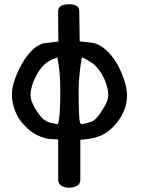

<svg xmlns="http://www.w3.org/2000/svg" viewBox="-20 -659 671 901"><path d="M253 -4Q242 -6 230 -6Q218 -6 207 -7Q172 -15 146 -29Q122 -43 101 -64Q80 -85 66 -107Q52 -132 44 -159.5Q36 -187 36 -216Q36 -274 82 -358Q134 -448 191 -457Q200 -458 216 -459.5Q232 -461 253 -464H254Q253 -499 253 -535Q253 -571 253 -607Q253 -639 304 -639Q352 -639 352 -607L354 -465Q365 -464 380.5 -462Q396 -460 415 -458Q444 -453 474 -427.5Q504 -402 530 -359Q550 -321 562.5 -284.5Q575 -248 576 -216Q576 -213 576 -210Q576 -157 545 -107Q531 -84 511.5 -64Q492 -44 466 -29Q450 -20 424.5 -13Q399 -6 357 -3V185Q357 218 308 222Q276 222 264 209Q256 204 253 187ZM147 -298Q135 -275 129.5 -254Q124 -233 123 -214Q123 -186 147 -146Q160 -126 171.5 -112Q183 -98 194 -93Q202 -86 228 -80L227 -81Q232 -80 237.5 -78.5Q243 -77 249 -76L251 -77V-76Q263 -100 263 -234Q263 -280 259.5 -318.5Q256 -357 249 -390Q246 -389 243.5 -387.5Q241 -386 239 -385Q181 -368 147 -298ZM364 -389Q349 -303 349 -234Q349 -97 356 -83Q358 -79 360.5 -78Q363 -77 366 -76L368 -77Q370 -77 371.5 -77.5Q373 -78 376 -79L387 -81H383Q412 -86 425 -98Q432 -104 441 -115Q450 -126 461 -144Q488 -183 488 -214Q488 -231 482.5 -251.5Q477 -272 467 -295V-294Q445 -338 417 -360Q410 -365 399.5 -371.5Q389 -378 375 -386L379 -385Z"/></svg>

Font: New Athena Unicode
Style: Bold
Weight: 700
Designer: J. Rusten 1997; rev. by R. Hancock 2001, 2002, rev. by D. Mastronarde 2002-2021
Foundry: Society for Classical Studies (formerly American Philological Association)
Version: Version 5.008